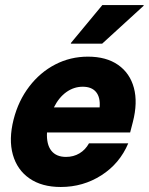

<svg xmlns="http://www.w3.org/2000/svg" viewBox="-20 -736 593 766"><path d="M222.5 10Q146.7 10 97.5 -24.2Q48.3 -58.3 31.2 -119.2Q14.2 -180 34.2 -259.2Q53.3 -334.2 96.7 -390.8Q140 -447.5 200.4 -478.8Q260.8 -510 330.8 -510Q404.2 -510 451.2 -477.1Q498.3 -444.2 514.2 -385.4Q530 -326.7 510 -249.2L499.2 -207.5H167.5Q165 -160 184.6 -135Q204.2 -110 243.3 -110Q273.3 -110 297.1 -124.2Q320.8 -138.3 335 -164.2H491.7Q457.5 -83.3 384.6 -36.7Q311.7 10 222.5 10ZM195 -307.5H377.5Q380.8 -347.5 363.3 -368.8Q345.8 -390 310 -390Q275 -390 245 -368.8Q215 -347.5 195 -307.5ZM262.5 -561.7 263.3 -565 388.3 -715.8H553.3L552.5 -712.5L387.5 -561.7Z"/></svg>

Font: Funnel Sans Light ExtraBold
Style: Italic
Weight: 800
Italic angle: -14.036°
Version: Version 1.000